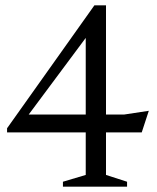

<svg xmlns="http://www.w3.org/2000/svg" viewBox="-20 -700 590 720"><path d="M377.5 -680V-44L456.5 -18.5V0H216V-18.5L301.5 -44V-598.5L347 -619L75 -253.5L64 -270.5H445.5L538 -284.5L511.5 -203.5H6.5V-219L334 -680Z"/></svg>

Font: Newsreader 16pt
Style: Regular
Weight: 400
Designer: Hugues Gentile
Foundry: Production Type
Version: Version 1.003